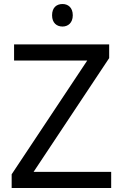

<svg xmlns="http://www.w3.org/2000/svg" viewBox="-20 -935 612 955"><path d="M291 -915C262 -915 239 -898 239 -859C239 -821 262 -803 291 -803C318 -803 342 -821 342 -859C342 -898 318 -915 291 -915ZM533 0V-80H147L523 -646V-714H50V-634H414L38 -68V0Z"/></svg>

Font: Noto Sans Sunuwar
Style: Regular
Weight: 400
Designer: Anshuman Pandey
Foundry: Jamra Patel LLC
Version: Version 1.000